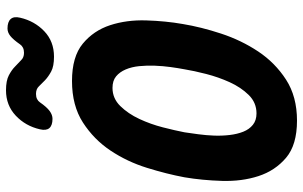

<svg xmlns="http://www.w3.org/2000/svg" viewBox="-205 -795 1010 640"><g transform="rotate(-90 300.0 -475.0)"><path d="M242 -125Q278 -125 303.5 -151Q329 -177 346 -214.5Q363 -252 373.5 -293Q384 -334 389 -365Q393 -386 396.5 -411.5Q400 -437 401 -464Q402 -491 399.5 -516Q397 -541 388.5 -561Q380 -581 365.5 -593Q351 -605 327 -605Q292 -605 266.5 -579Q241 -553 223.5 -515.5Q206 -478 195.5 -437Q185 -396 179 -365Q176 -345 172.5 -319Q169 -293 168 -266.5Q167 -240 170 -214.5Q173 -189 181 -169Q189 -149 204 -137Q219 -125 242 -125ZM218 10Q137 10 94 -26.5Q51 -63 33 -118.5Q15 -174 17 -240Q19 -306 29 -365Q40 -424 60.5 -490Q81 -556 118 -611.5Q155 -667 211.5 -703.5Q268 -740 350 -740Q431 -740 474.5 -704Q518 -668 536 -613Q554 -558 552 -493Q550 -428 540 -371Q530 -310 508 -243Q486 -176 448.5 -119.5Q411 -63 354.5 -26.5Q298 10 218 10ZM279 -847Q263 -824 250 -814.5Q237 -805 224 -805Q202 -805 193 -815.5Q184 -826 189 -847Q200 -895 234.5 -927.5Q269 -960 319 -960Q351 -960 369 -950.5Q387 -941 398 -930L419 -910Q428 -900 444 -900Q454 -900 461 -903.5Q468 -907 472 -913Q488 -936 500 -945.5Q512 -955 525 -955Q547 -955 556.5 -944.5Q566 -934 561 -913Q550 -865 516 -832.5Q482 -800 431 -800Q399 -800 381.5 -809.5Q364 -819 352.5 -830Q341 -841 332 -850.5Q323 -860 307 -860Q297 -860 290 -856.5Q283 -853 279 -847Z"/></g></svg>

Font: Maple Mono NL ExtraBold
Style: Italic
Weight: 800
Italic angle: -10°
Monospace: yes
Designer: subframe7536
Version: Version 7.000